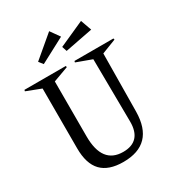

<svg xmlns="http://www.w3.org/2000/svg" viewBox="-200 -928 967 1063"><g transform="rotate(-30 283.5 -396.5)"><path d="M89.8 -173.8V-556.2L-2.9 -591.8L-1 -600.1H263.2L265.1 -591.8L168 -556.2V-205.1Q168 -28.8 301.8 -28.8Q359.9 -28.8 389.2 -60.8Q418.5 -92.8 418 -155.8L414.1 -556.2L316.9 -591.8L318.8 -600.1H567.9L569.8 -591.8L478 -556.2L474.1 -186Q471.2 20 274.9 20Q181.2 20 135.5 -27.6Q89.8 -75.2 89.8 -173.8ZM142.1 -696.8 279.8 -813 321.8 -753.9 163.1 -669.9ZM298.8 -701.2 460.9 -773.9 485.8 -704.1 309.1 -669.9Z"/></g></svg>

Font: Halibut Cnd
Style: Regular
Weight: 400
Width: 3
Designer: Matteo Maggi
Foundry: Collletttivo
Version: Version 3.080 | FøM Fix